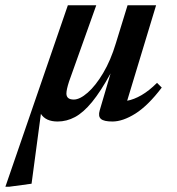

<svg xmlns="http://www.w3.org/2000/svg" viewBox="-90 -450 674 730"><path d="M350.5 -285.5 395 -430H503.5L393.5 -67Q419 -71.5 448 -88.2Q477 -105 507 -135L525 -117Q473 -48.5 425 -18.2Q377 12 337.5 12Q305 12 293.8 2.2Q282.5 -7.5 289 -30L330.5 -171Q293 -102.5 260 -62.2Q227 -22 195.2 -5Q163.5 12 129 12Q84 12 65.5 -17L30 248.5L-55 260H-69.5L168 -430H276L172.5 -140Q162.5 -109 162.5 -94.5Q162.5 -71.5 190.5 -71.5Q213.5 -71.5 243.5 -97.8Q273.5 -124 302.2 -172.2Q331 -220.5 350.5 -285.5Z"/></svg>

Font: Newsreader 16pt SemiBold
Style: Italic
Weight: 600
Italic angle: -17°
Designer: Hugues Gentile
Foundry: Production Type
Version: Version 1.003; ttfautohint (v1.8.3)